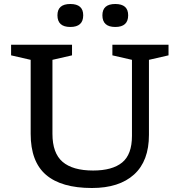

<svg xmlns="http://www.w3.org/2000/svg" viewBox="-20 -931 900 961"><path d="M640.5 -251V-631.5L542.5 -654V-707H823.5V-654L725.5 -631.5V-256Q725.5 -125 651 -57.5Q576.5 10 440 10Q287 10 210.2 -56Q133.5 -122 133.5 -261V-631.5L35.5 -654V-707H340.5V-654L242.5 -631.5V-261Q242.5 -164.5 293.2 -121Q344 -77.5 446 -77.5Q542 -77.5 591.2 -117.5Q640.5 -157.5 640.5 -251ZM332 -796Q267.5 -796 267.5 -854.5Q267.5 -911 332 -911Q396.5 -911 396.5 -854.5Q396.5 -796 332 -796ZM557 -796Q492.5 -796 492.5 -854.5Q492.5 -911 557 -911Q621.5 -911 621.5 -854.5Q621.5 -796 557 -796Z"/></svg>

Font: Newsreader Caption
Style: Regular
Weight: 400
Designer: Hugues Gentile
Foundry: Production Type
Version: Version 1.001